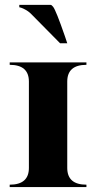

<svg xmlns="http://www.w3.org/2000/svg" viewBox="-20 -762 392 782"><path d="M253.9 -585.9H224.6L107.9 -704.1Q95.2 -717.3 78.6 -725.1Q63.5 -732.4 58.6 -732.4V-742.2H185.5Q190.4 -742.2 196.3 -734.4Q208 -719.7 244.1 -615.2ZM19.5 -507.8H332V-498Q253.9 -498 253.9 -429.7V-78.1Q253.9 -9.8 332 -9.8V0H19.5V-9.8Q97.7 -9.8 97.7 -78.1V-429.7Q97.7 -498 19.5 -498Z"/></svg>

Font: spinweradC
Style: Bold
Weight: 700
Width: 7
Version: Version 0.3